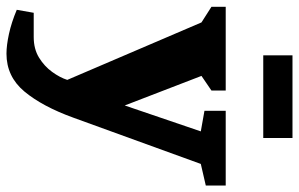

<svg xmlns="http://www.w3.org/2000/svg" viewBox="-198 -552 901 578"><g transform="rotate(90 252.0 -262.5)"><path d="M124 168Q99 168 64.5 160.5Q30 153 -8 137L1 86H74Q110 86 136 70Q162 54 179 30.5Q196 7 203 -15L30 -419L-17 -449V-492H235V-449L191 -419L280 -188L358 -417L296 -428V-492H521V-432L456 -417L317 -34Q283 60 238 114Q193 168 124 168ZM129 -605V-693H378V-605Z"/></g></svg>

Font: Manuale ExtraBold
Style: Regular
Weight: 800
Version: Version 1.002